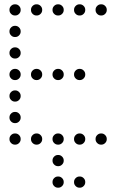

<svg xmlns="http://www.w3.org/2000/svg" viewBox="-20 -696 640 892"><path d="M49 -676Q39 -676 31.5 -668.5Q24 -661 24 -651V-649Q24 -639 31.5 -631.5Q39 -624 49 -624H51Q61 -624 68.5 -631.5Q76 -639 76 -649V-651Q76 -661 68.5 -668.5Q61 -676 51 -676ZM149 -676Q139 -676 131.5 -668.5Q124 -661 124 -651V-649Q124 -639 131.5 -631.5Q139 -624 149 -624H151Q161 -624 168.5 -631.5Q176 -639 176 -649V-651Q176 -661 168.5 -668.5Q161 -676 151 -676ZM249 -676Q239 -676 231.5 -668.5Q224 -661 224 -651V-649Q224 -639 231.5 -631.5Q239 -624 249 -624H251Q261 -624 268.5 -631.5Q276 -639 276 -649V-651Q276 -661 268.5 -668.5Q261 -676 251 -676ZM349 -676Q339 -676 331.5 -668.5Q324 -661 324 -651V-649Q324 -639 331.5 -631.5Q339 -624 349 -624H351Q361 -624 368.5 -631.5Q376 -639 376 -649V-651Q376 -661 368.5 -668.5Q361 -676 351 -676ZM449 -676Q439 -676 431.5 -668.5Q424 -661 424 -651V-649Q424 -639 431.5 -631.5Q439 -624 449 -624H451Q461 -624 468.5 -631.5Q476 -639 476 -649V-651Q476 -661 468.5 -668.5Q461 -676 451 -676ZM49 -576Q39 -576 31.5 -568.5Q24 -561 24 -551V-549Q24 -539 31.5 -531.5Q39 -524 49 -524H51Q61 -524 68.5 -531.5Q76 -539 76 -549V-551Q76 -561 68.5 -568.5Q61 -576 51 -576ZM49 -476Q39 -476 31.5 -468.5Q24 -461 24 -451V-449Q24 -439 31.5 -431.5Q39 -424 49 -424H51Q61 -424 68.5 -431.5Q76 -439 76 -449V-451Q76 -461 68.5 -468.5Q61 -476 51 -476ZM49 -376Q39 -376 31.5 -368.5Q24 -361 24 -351V-349Q24 -339 31.5 -331.5Q39 -324 49 -324H51Q61 -324 68.5 -331.5Q76 -339 76 -349V-351Q76 -361 68.5 -368.5Q61 -376 51 -376ZM149 -376Q139 -376 131.5 -368.5Q124 -361 124 -351V-349Q124 -339 131.5 -331.5Q139 -324 149 -324H151Q161 -324 168.5 -331.5Q176 -339 176 -349V-351Q176 -361 168.5 -368.5Q161 -376 151 -376ZM249 -376Q239 -376 231.5 -368.5Q224 -361 224 -351V-349Q224 -339 231.5 -331.5Q239 -324 249 -324H251Q261 -324 268.5 -331.5Q276 -339 276 -349V-351Q276 -361 268.5 -368.5Q261 -376 251 -376ZM349 -376Q339 -376 331.5 -368.5Q324 -361 324 -351V-349Q324 -339 331.5 -331.5Q339 -324 349 -324H351Q361 -324 368.5 -331.5Q376 -339 376 -349V-351Q376 -361 368.5 -368.5Q361 -376 351 -376ZM49 -276Q39 -276 31.5 -268.5Q24 -261 24 -251V-249Q24 -239 31.5 -231.5Q39 -224 49 -224H51Q61 -224 68.5 -231.5Q76 -239 76 -249V-251Q76 -261 68.5 -268.5Q61 -276 51 -276ZM49 -176Q39 -176 31.5 -168.5Q24 -161 24 -151V-149Q24 -139 31.5 -131.5Q39 -124 49 -124H51Q61 -124 68.5 -131.5Q76 -139 76 -149V-151Q76 -161 68.5 -168.5Q61 -176 51 -176ZM49 -76Q39 -76 31.5 -68.5Q24 -61 24 -51V-49Q24 -39 31.5 -31.5Q39 -24 49 -24H51Q61 -24 68.5 -31.5Q76 -39 76 -49V-51Q76 -61 68.5 -68.5Q61 -76 51 -76ZM149 -76Q139 -76 131.5 -68.5Q124 -61 124 -51V-49Q124 -39 131.5 -31.5Q139 -24 149 -24H151Q161 -24 168.5 -31.5Q176 -39 176 -49V-51Q176 -61 168.5 -68.5Q161 -76 151 -76ZM249 -76Q239 -76 231.5 -68.5Q224 -61 224 -51V-49Q224 -39 231.5 -31.5Q239 -24 249 -24H251Q261 -24 268.5 -31.5Q276 -39 276 -49V-51Q276 -61 268.5 -68.5Q261 -76 251 -76ZM349 -76Q339 -76 331.5 -68.5Q324 -61 324 -51V-49Q324 -39 331.5 -31.5Q339 -24 349 -24H351Q361 -24 368.5 -31.5Q376 -39 376 -49V-51Q376 -61 368.5 -68.5Q361 -76 351 -76ZM449 -76Q439 -76 431.5 -68.5Q424 -61 424 -51V-49Q424 -39 431.5 -31.5Q439 -24 449 -24H451Q461 -24 468.5 -31.5Q476 -39 476 -49V-51Q476 -61 468.5 -68.5Q461 -76 451 -76ZM249 24Q239 24 231.5 31.5Q224 39 224 49V51Q224 61 231.5 68.5Q239 76 249 76H251Q261 76 268.5 68.5Q276 61 276 51V49Q276 39 268.5 31.5Q261 24 251 24ZM249 124Q239 124 231.5 131.5Q224 139 224 149V151Q224 161 231.5 168.5Q239 176 249 176H251Q261 176 268.5 168.5Q276 161 276 151V149Q276 139 268.5 131.5Q261 124 251 124ZM349 124Q339 124 331.5 131.5Q324 139 324 149V151Q324 161 331.5 168.5Q339 176 349 176H351Q361 176 368.5 168.5Q376 161 376 151V149Q376 139 368.5 131.5Q361 124 351 124Z"/></svg>

Font: Doto Rounded
Style: Regular
Weight: 400
Monospace: yes
Version: Version 1.000